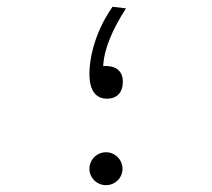

<svg xmlns="http://www.w3.org/2000/svg" viewBox="-20 -537 626 567"><path d="M295.9 -245.6C326.2 -245.6 342.8 -264.6 342.8 -296.4C342.8 -319.8 330.1 -344.7 284.7 -341.8C287.1 -392.1 312 -450.2 352.1 -512.2L312.5 -517.1C265.1 -450.2 244.1 -374 244.1 -318.4C244.1 -264.2 267.1 -245.6 295.9 -245.6ZM293 9.8C319.8 9.8 341.8 -11.7 341.8 -38.6C341.8 -65.4 319.8 -87.4 293 -87.4C266.1 -87.4 244.1 -65.4 244.1 -38.6C244.1 -11.7 266.1 9.8 293 9.8Z"/></svg>

Font: Cascadia Mono PL ExtraLight
Style: Regular
Weight: 200
Monospace: yes
Designer: Aaron Bell
Foundry: Saja Typeworks
Version: Version 2404.023